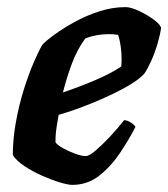

<svg xmlns="http://www.w3.org/2000/svg" viewBox="-20 -520 473 540"><path d="M183 0Q172 0 148.5 -7Q125 -14 98 -26Q71 -38 48.5 -53Q26 -68 16 -84Q16 -128 24.5 -175.5Q33 -223 46.5 -266.5Q60 -310 74.5 -343.5Q89 -377 99 -394Q109 -405 133 -422.5Q157 -440 189.5 -458Q222 -476 259 -488Q296 -500 333 -500Q348 -500 371.5 -489Q395 -478 413.5 -464Q432 -450 433 -441Q430 -420 422.5 -395Q415 -370 405 -348Q395 -326 386 -313Q368 -293 328 -271.5Q288 -250 239 -230Q190 -210 145 -197Q139 -164 137.5 -150Q136 -136 136 -120Q141 -112 157.5 -103Q174 -94 192 -87.5Q210 -81 221 -81Q231 -81 250 -97.5Q269 -114 290.5 -137Q312 -160 329 -182Q338 -182 348.5 -175Q359 -168 361 -163Q344 -130 319 -92Q294 -54 260.5 -27Q227 0 183 0ZM157 -260Q207 -277 250 -295.5Q293 -314 321 -333Q322 -344 322 -354Q322 -371 319.5 -389.5Q317 -408 312 -422Q305 -423 299 -423.5Q293 -424 286 -424Q251 -424 220 -412Q197 -381 182 -340.5Q167 -300 157 -260Z"/></svg>

Font: Texturina ExtraBold
Style: Italic
Weight: 800
Italic angle: -11°
Designer: Guillermo Torres Carreño
Foundry: Omnibus-Type
Version: Version 1.002; ttfautohint (v1.8.3)